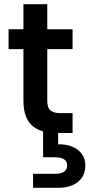

<svg xmlns="http://www.w3.org/2000/svg" viewBox="-20 -636 428 918"><path d="M248 0Q172 0 132 -37Q92 -74 92 -155V-401H21V-496H92V-616H206V-496H327V-401H206V-154Q206 -120 222 -107.5Q238 -95 270 -95H327V0ZM138 262V195H243Q301 195 301 155Q301 116 243 116H186V-17H258V54Q294 53 323.5 64.5Q353 76 370.5 99Q388 122 388 156Q388 191 371 214.5Q354 238 325 250Q296 262 261 262Z"/></svg>

Font: Rethink Sans SemiBold
Style: Regular
Weight: 600
Designer: The Rethink Sans project authors (Hans Thiessen). DM Sans designed by Colophon Foundry.
Foundry: Rethink Communications LLC
Version: Version 1.001